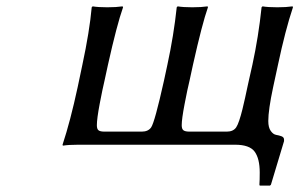

<svg xmlns="http://www.w3.org/2000/svg" viewBox="-20 -453 937 601"><path d="M307.1 -41H423.8Q443.8 -41 453.1 -54.2Q464.4 -70.8 493.2 -200.2L503.9 -250Q523.9 -342.3 533.2 -430.2L536.1 -433.1Q553.2 -430.2 582 -430.2Q610.4 -430.2 629.9 -433.1L630.9 -430.2Q612.8 -378.9 584 -250L573.2 -200.2Q566.9 -174.8 557.9 -127.7Q548.8 -80.6 548.8 -61Q548.8 -49.3 554.2 -45.2Q559.6 -41 573.2 -41H689.9Q710 -41 719.2 -54.2Q723.6 -60.5 728.8 -75.7Q733.9 -90.8 738.8 -110.6Q743.7 -130.4 747.3 -147.2Q751 -164.1 754.6 -181.2Q758.3 -198.2 758.8 -200.2L770 -250Q789.1 -337.9 798.8 -430.2L801.8 -433.1Q818.4 -430.2 848.1 -430.2Q876 -430.2 896 -433.1L897 -430.2Q873 -358.4 850.1 -250L835 -180.2Q819.8 -108.9 819.8 -74.2Q819.8 -53.7 827.6 -43Q835.4 -32.2 844.5 -30.8Q853.5 -29.3 861.3 -26.4Q869.1 -23.4 869.1 -16.1V-11.2L828.1 125L825.2 127.9H793L792 125Q793 111.8 793 86.9Q793 43.5 777.1 21.7Q761.2 0 715.8 0H225.1Q195.3 0 176.8 2.9L175.8 0Q200.2 -73.7 223.1 -180.2L237.8 -250Q260.3 -355 267.1 -430.2L270 -433.1Q287.1 -430.2 315.9 -430.2Q343.8 -430.2 363.8 -433.1L365.2 -430.2Q345.7 -375 317.9 -250L307.1 -200.2Q301.3 -176.3 292.2 -128.7Q283.2 -81.1 283.2 -61Q283.2 -49.3 288.3 -45.2Q293.5 -41 307.1 -41Z"/></svg>

Font: Linear Smooth
Style: Italic
Weight: 400
Designer: Philipp H. Poll, Flanker
Foundry: Philipp H. Poll, reworked by Flanker
Version: Version 1.061 | FøM Fix